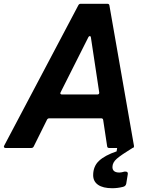

<svg xmlns="http://www.w3.org/2000/svg" viewBox="-58 -783 788 1016"><path d="M-29 0Q-34 0 -36.5 -3.5Q-39 -7 -36 -12L357 -756Q361 -763 369 -763H510Q520 -763 521 -754L651 -11V-9Q651 0 642 0H519Q510 0 509 -9L488 -148Q487 -157 477 -157H203Q195 -157 191 -150L120 -7Q116 0 108 0ZM458 -283Q462 -283 465 -286Q468 -289 467 -294L423 -585Q422 -592 417 -592Q413 -592 410 -587L263 -295L261 -290Q261 -287 263.5 -285Q266 -283 270 -283ZM435 144Q435 97 466 68Q497 39 559 18L562 0H643Q583 37 560 57Q537 77 537 101Q537 130 574 130Q584 130 601 125H606Q621 125 618 140L610 189Q607 203 592 206Q564 213 536 213Q487 213 461 195Q435 177 435 144Z"/></svg>

Font: Open Sauce Two
Style: Bold Italic
Weight: 700
Italic angle: -10°
Designer: Alfredo Marco Pradil
Foundry: Creative Sauce Fz LLC
Version: Version 1.477